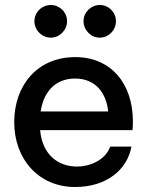

<svg xmlns="http://www.w3.org/2000/svg" viewBox="-20 -740 589 770"><path d="M184 -589C219 -589 249 -619 249 -655C249 -691 219 -720 184 -720C148 -720 118 -691 118 -655C118 -619 148 -589 184 -589ZM380 -589C416 -589 445 -619 445 -655C445 -691 416 -720 380 -720C345 -720 315 -691 315 -655C315 -619 345 -589 380 -589ZM513 -253C513 -406 424 -511 282 -511C129 -511 37 -397 37 -250C37 -102 135 10 281 10C409 10 491 -61 507 -152H422C402 -97 340 -72 289 -72C210 -72 149 -123 141 -218H511C513 -230 513 -242 513 -253ZM281 -425C359 -425 405 -373 414 -293H143C155 -371 201 -425 281 -425Z"/></svg>

Font: Oakes Medium
Style: Regular
Weight: 500
Designer: Samuel Oakes
Foundry: Samuel Oakes
Version: Version 1.003;PS 001.003;hotconv 1.0.88;makeotf.lib2.5.64775